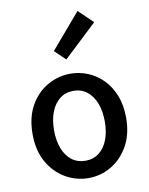

<svg xmlns="http://www.w3.org/2000/svg" viewBox="-97 -964 810 1047"><g transform="rotate(-10 307.5 -440.0)"><path d="M308 14Q240 14 180.5 -20.5Q121 -55 84.5 -119.5Q48 -184 48 -275Q48 -367 84.5 -431.5Q121 -496 180.5 -530Q240 -564 308 -564Q358 -564 405 -544.5Q452 -525 488 -488Q524 -451 545 -397.5Q566 -344 566 -275Q566 -184 529.5 -119.5Q493 -55 434.5 -20.5Q376 14 308 14ZM308 -82Q351 -82 382.5 -106Q414 -130 431 -173.5Q448 -217 448 -275Q448 -333 431 -376.5Q414 -420 382.5 -444.5Q351 -469 308 -469Q264 -469 232.5 -444.5Q201 -420 184 -376.5Q167 -333 167 -275Q167 -217 184 -173.5Q201 -130 232.5 -106Q264 -82 308 -82ZM300 -644 241 -701 406 -894 485 -818Z"/></g></svg>

Font: Noto Sans KR Medium
Style: Regular
Weight: 500
Designer: Ryoko NISHIZUKA  (kana, bopomofo & ideographs); Paul D. Hunt (Latin, Greek & Cyrillic); Sandoll Communications , Soo-you
Foundry: Adobe
Version: Version 2.004-H2;hotconv 1.0.118;makeotfexe 2.5.65603